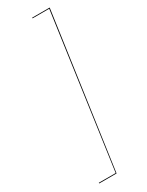

<svg xmlns="http://www.w3.org/2000/svg" viewBox="-232 -828 742 967"><g transform="rotate(-30 139.5 -345.0)"><path d="M131 101H30V97H128L252 -787H155V-791H257Z"/></g></svg>

Font: Fira Sans Condensed Four
Style: Italic
Weight: 100
Width: 3
Italic angle: -8°
Designer: bBox Type GmbH & Carrois Corporate GbR & Edenspiekermann AG
Foundry: bBox Type GmbH & Carrois Corporate GbR & Edenspiekermann AG
Version: Version 4.301